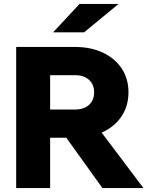

<svg xmlns="http://www.w3.org/2000/svg" viewBox="-20 -953 762 973"><path d="M234 0H62V-715H361Q441 -715 502 -686Q563 -657 597 -605.5Q631 -554 631 -485Q631 -417 597 -365Q563 -313 502 -284Q441 -255 361 -255H224V-398H361Q405 -398 431 -421.5Q457 -445 457 -485Q457 -525 431 -548.5Q405 -572 361 -572H234ZM707 0H499L260 -333H456ZM581 -933 406 -789H249L383 -933Z"/></svg>

Font: Wix Madefor Display ExtraBold
Style: Regular
Weight: 800
Designer: Dalton Maag Ltd
Foundry: Dalton Maag Ltd
Version: Version 3.100